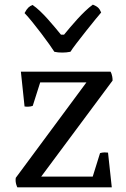

<svg xmlns="http://www.w3.org/2000/svg" viewBox="-20 -801 540 821"><path d="M54.2 0H458L441.9 -148.4C419.9 -151.4 407.7 -146 407.7 -146L376.5 -45.9H156.2L461.4 -456.5C461.4 -481.9 452.6 -494.6 452.6 -494.6H69.3L85 -345.7C106.9 -342.3 120.1 -348.6 120.1 -348.6L151.9 -448.7H349.6L47.4 -40.5C43.9 -18.6 54.2 0 54.2 0ZM212.4 -579.6C222.7 -577.1 233.9 -576.2 246.1 -576.2C257.3 -576.2 269 -577.1 281.2 -579.6C297.4 -606.9 400.9 -734.9 412.6 -747.6C404.3 -767.1 397.5 -772.5 377 -781.2C335 -751 283.7 -689 253.9 -652.8H240.7C210 -689.9 159.7 -752.9 119.1 -779.8C105.5 -773.9 97.2 -768.1 85 -745.1C121.6 -707.5 196.3 -606 212.4 -579.6Z"/></svg>

Font: Trykker
Style: Regular
Weight: 400
Designer: Magnus Gaarde
Foundry: Magnus Gaarde
Version: Version 1.001